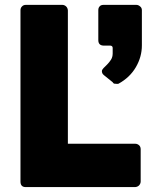

<svg xmlns="http://www.w3.org/2000/svg" viewBox="-20 -763 630 783"><path d="M63.5 -720.7Q63.5 -730.5 69.3 -736.3Q75.2 -743.2 85.9 -743.2Q134.8 -743.2 233.4 -743.2Q242.2 -743.2 249 -737.3Q255.9 -731.4 256.8 -720.7Q256.8 -540 256.8 -176.8Q325.2 -176.8 531.2 -176.8Q540 -176.8 546.9 -170.9Q553.7 -165 553.7 -154.3Q553.7 -110.4 553.7 -23.4Q553.7 -14.6 547.9 -7.8Q542 -1 531.2 0Q382.8 0 85 0Q63.5 0 63.5 -22.5Q63.5 -254.9 63.5 -720.7ZM380.9 -721.7Q380.9 -731.4 386.7 -737.3Q391.6 -743.2 403.3 -743.2Q447.3 -743.2 535.2 -743.2Q543.9 -743.2 550.8 -737.3Q558.6 -731.4 558.6 -721.7Q558.6 -673.8 558.6 -578.1Q558.6 -531.2 534.2 -489.3Q509.8 -447.3 463.9 -421.9Q462.9 -420.9 457 -420.9Q450.2 -420.9 445.3 -421.9Q441.4 -423.8 439.5 -427.7Q427.7 -436.5 404.3 -456.1Q399.4 -460 397.5 -463.9Q395.5 -468.8 395.5 -472.7Q395.5 -478.5 402.3 -485.4Q409.2 -492.2 417 -500Q425.8 -508.8 432.6 -519.5Q439.5 -530.3 439.5 -544.9Q439.5 -552.7 439.5 -567.4Q439.5 -576.2 429.7 -577.1Q420.9 -577.1 401.4 -577.1Q380.9 -578.1 380.9 -599.6Q380.9 -640.6 380.9 -721.7Z"/></svg>

Font: Cocogoose
Style: Regular
Weight: 400
Designer: Cosimo Lorenzo Pancini
Version: Version 1.000